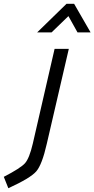

<svg xmlns="http://www.w3.org/2000/svg" viewBox="-107 -758 498 1013"><path d="M66 0 181 -500H256L140 0Q115 111 84 146.5Q53 182 -63 235L-87 175Q2 129 25 103Q48 77 66 0ZM89 -587 244 -738H284L371 -587H302L254 -673L165 -587Z"/></svg>

Font: Titillium Web
Style: Italic
Weight: 400
Italic angle: -13°
Version: Version 1.002;PS 57.000;hotconv 1.0.70;makeotf.lib2.5.55311